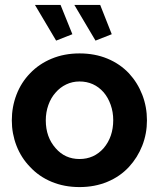

<svg xmlns="http://www.w3.org/2000/svg" viewBox="-20 -750 646 780"><path d="M274 -611 226 -730H122L208 -585ZM434 -611 387 -730H282L368 -585ZM504 -72Q539 -110 558 -158.5Q577 -207 577 -261Q577 -316 558 -365Q539 -414 504 -452Q467 -491 416 -512Q365 -533 303 -533Q241 -533 189.5 -511.5Q138 -490 102 -452Q66 -415 47 -365.5Q28 -316 28 -261Q28 -207 47 -158Q66 -109 102 -72Q138 -33 189.5 -11.5Q241 10 303 10Q365 10 416.5 -11.5Q468 -33 504 -72ZM206 -374Q224 -395 249 -407Q274 -419 303 -419Q362 -419 401 -375Q419 -354 429.5 -324.5Q440 -295 440 -262Q440 -194 401 -148Q362 -104 303 -104Q244 -104 206 -148Q166 -193 166 -261Q166 -294 176.5 -323.5Q187 -353 206 -374Z"/></svg>

Font: RT Raleway Bold
Style: Regular
Weight: 400
Designer: Matt McInerney, Pablo Impallari, Rodrigo Fuenzalida — Edited by Milan Moffatt in April 2016
Foundry: Matt McInerney, Pablo Impallari, Rodrigo Fuenzalida — Edited by Milan Moffatt in April 2016
Version: Version 3.001